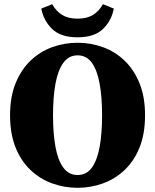

<svg xmlns="http://www.w3.org/2000/svg" viewBox="-20 -876 740 916"><path d="M350 20Q287 20 229 -1Q171 -22 125.5 -65Q80 -108 54 -173Q28 -238 28 -326Q28 -414 54.5 -479Q81 -544 126 -587Q171 -630 229 -651Q287 -672 350 -672Q413 -672 471 -651Q529 -630 574 -587Q619 -544 645.5 -479Q672 -414 672 -326Q672 -238 646 -173Q620 -108 574.5 -65Q529 -22 471 -1Q413 20 350 20ZM350 -41Q393 -41 418.5 -76.5Q444 -112 455.5 -176Q467 -240 467 -326Q467 -412 455.5 -476Q444 -540 418.5 -576Q393 -612 350 -612Q308 -612 282 -576Q256 -540 244.5 -476Q233 -412 233 -326Q233 -240 244.5 -176Q256 -112 282 -76.5Q308 -41 350 -41ZM177 -835 229 -856Q248 -822 277 -804.5Q306 -787 350 -787Q394 -787 423 -804.5Q452 -822 471 -856L523 -835Q512 -777 471 -737.5Q430 -698 350 -698Q270 -698 229 -737.5Q188 -777 177 -835Z"/></svg>

Font: Source Serif 4 Black
Style: Regular
Weight: 900
Designer: Frank Grießhammer
Foundry: Adobe
Version: Version 4.005;hotconv 1.1.0;makeotfexe 2.6.0